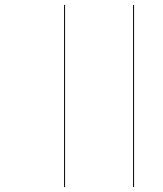

<svg xmlns="http://www.w3.org/2000/svg" viewBox="-20 -739 663 779"><path d="M244 -719V20H240V-719ZM524 -719V20H520V-719Z"/></svg>

Font: FiraGO Four
Style: Regular
Weight: 100
Designer: bBox Type
Foundry: bBox Type GmbH
Version: Version 1.001